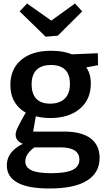

<svg xmlns="http://www.w3.org/2000/svg" viewBox="-20 -832 609 1093"><path d="M261 241Q139 241 79 207.5Q19 174 19 110Q19 62 52 27.5Q85 -7 149 -30L148 -6Q112 -8 90.5 -23.5Q69 -39 69 -65Q69 -73 71.5 -82.5Q74 -92 81.5 -107.5Q89 -123 101.5 -146.5Q114 -170 135 -206L136 -186Q89 -209 64 -250.5Q39 -292 39 -348Q39 -439 100.5 -491Q162 -543 271 -543Q348 -543 402 -517L373 -522L537 -529L538 -461L454 -445L462 -459Q479 -441 488 -415.5Q497 -390 497 -356Q497 -265 434 -212.5Q371 -160 266 -160Q212 -160 164 -176L187 -188L167 -73L147 -83H345Q444 -83 495.5 -44.5Q547 -6 547 67Q547 151 475.5 196Q404 241 261 241ZM271 154Q355 154 393.5 135Q432 116 432 77Q432 42 405 24.5Q378 7 326 7H157L186 0Q124 40 124 87Q124 121 159.5 137.5Q195 154 271 154ZM265 -242Q319 -242 348.5 -270.5Q378 -299 378 -354Q378 -409 350.5 -435.5Q323 -462 270 -462Q216 -462 188 -434Q160 -406 160 -352Q160 -298 186.5 -270Q213 -242 265 -242ZM407 -812 448 -767 309 -629 240 -623 92 -767 134 -812 314 -685 232 -686Z"/></svg>

Font: Bitter Thin SemiBold
Style: Regular
Weight: 600
Version: Version 2.002